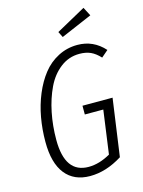

<svg xmlns="http://www.w3.org/2000/svg" viewBox="-131 -958 776 1044"><g transform="rotate(-15 256.5 -435.5)"><path d="M444.8 -881.8 470.2 -833 294.9 -757.8 278.8 -790ZM359.9 -695.8Q449.7 -695.8 511.2 -627L473.1 -594.2Q447.3 -622.1 420.9 -634Q394.5 -646 357.9 -646Q298.3 -646 251 -609.6Q203.6 -573.2 174.8 -512.9Q146 -452.6 131.1 -379.2Q116.2 -305.7 116.2 -226.1Q116.2 -39.1 249 -39.1Q309.1 -39.1 372.1 -75.2L405.8 -319.8H301.8V-369.1H471.2L425.8 -45.9Q335 11.2 244.1 11.2Q153.8 11.2 105 -50.3Q56.2 -111.8 56.2 -231Q56.2 -301.3 68.1 -367.9Q80.1 -434.6 105 -494.1Q129.9 -553.7 165.3 -598.6Q200.7 -643.6 251 -669.7Q301.3 -695.8 359.9 -695.8Z"/></g></svg>

Font: Fira Sans Compressed Light
Style: Italic
Weight: 300
Width: 3
Italic angle: -8°
Designer: Carrois Corporate & Edenspiekermann AG
Foundry: Carrois Corporate GbR & Edenspiekermann AG
Version: Version 4.203;PS 004.203;hotconv 1.0.88;makeotf.lib2.5.64775